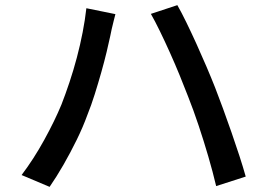

<svg xmlns="http://www.w3.org/2000/svg" viewBox="-20 -729 1040 747"><path d="M219 -322Q235 -363 250.5 -409.5Q266 -456 279 -505Q292 -554 301.5 -603Q311 -652 316 -697L429 -674Q426 -662 422 -646.5Q418 -631 414.5 -615.5Q411 -600 409 -589Q404 -565 395 -527.5Q386 -490 374 -447.5Q362 -405 348.5 -362Q335 -319 320 -282Q303 -235 278.5 -185Q254 -135 227 -88Q200 -41 173 -2L64 -48Q111 -110 152 -184.5Q193 -259 219 -322ZM712 -353Q697 -392 679 -436Q661 -480 641 -524.5Q621 -569 602 -608Q583 -647 567 -675L670 -709Q686 -681 705 -642Q724 -603 744 -559Q764 -515 783 -470.5Q802 -426 817 -388Q831 -352 847.5 -307Q864 -262 880.5 -214.5Q897 -167 911.5 -122.5Q926 -78 936 -42L821 -5Q808 -60 790.5 -120Q773 -180 753 -240Q733 -300 712 -353Z"/></svg>

Font: Noto Sans SC Medium
Style: Regular
Weight: 500
Designer: Ryoko NISHIZUKA  (kana, bopomofo & ideographs); Paul D. Hunt (Latin, Greek & Cyrillic); Sandoll Communications , Soo-you
Foundry: Adobe
Version: Version 2.004-H2;hotconv 1.0.118;makeotfexe 2.5.65603